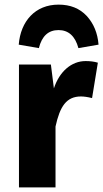

<svg xmlns="http://www.w3.org/2000/svg" viewBox="-20 -810 446 830"><path d="M233 -790C132 -790 69 -718 61 -617L148 -602C161 -654 189 -680 233 -680C276 -680 305 -654 319 -602L406 -617C402 -667 385 -708 355 -741C324 -774 284 -790 233 -790ZM350 -546C289 -546 237 -501 213 -428L200 -531H62V0H220V-263C239 -350 267 -393 330 -393C342 -393 358 -391 378 -386L403 -539C387 -544 369 -546 350 -546Z"/></svg>

Font: Fira Sans
Style: Bold
Weight: 700
Designer: Carrois Corporate & Edenspiekermann AG
Foundry: Carrois Corporate GbR & Edenspiekermann AG
Version: Version 4.203